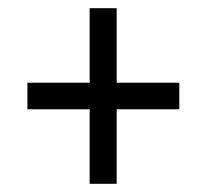

<svg xmlns="http://www.w3.org/2000/svg" viewBox="-20 -592 505 469"><path d="M199 -143V-325H47V-390H199V-572H265V-390H418V-325H265V-143Z"/></svg>

Font: Noto Serif Thai Condensed SemiBold
Style: Regular
Weight: 600
Width: 3
Designer: Monotype Design Team
Foundry: Monotype Imaging Inc.
Version: Version 2.002; ttfautohint (v1.8.4.7-5d5b)